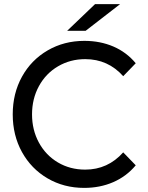

<svg xmlns="http://www.w3.org/2000/svg" viewBox="-20 -907 719 935"><path d="M211.5 -38.5C264.5 -7.5 324 8 390 8C441.3 8 488.5 -1.3 531.5 -20C574.5 -38.7 611 -66 641 -102L580 -165C530 -109 468.3 -81 395 -81C345.7 -81 301.3 -92.7 262 -116C222.7 -139.3 191.8 -171.5 169.5 -212.5C147.2 -253.5 136 -299.3 136 -350C136 -400.7 147.2 -446.5 169.5 -487.5C191.8 -528.5 222.8 -560.7 262.5 -584C302.2 -607.3 346.3 -619 395 -619C469 -619 530.7 -591.3 580 -536L641 -599C611 -635 574.7 -662.2 532 -680.5C489.3 -698.8 442.3 -708 391 -708C325 -708 265.3 -692.5 212 -661.5C158.7 -630.5 117 -587.8 87 -533.5C57 -479.2 42 -418 42 -350C42 -282 57 -220.8 87 -166.5C117 -112.2 158.5 -69.5 211.5 -38.5ZM443 -887 307 -757H397L565 -887Z"/></svg>

Font: Rookery
Style: Regular
Weight: 400
Designer: Ryan Kimball / Julieta Ulanovsky
Foundry: Motorola Mobility LLC.
Version: Version 1.0